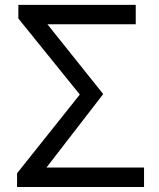

<svg xmlns="http://www.w3.org/2000/svg" viewBox="-20 -753 641 773"><path d="M48.7 0V-55.5L301.3 -372.3L53.9 -678.5V-733.4H526.5V-655.2H171L395.5 -374.3L167.2 -78.6H559.9V0Z"/></svg>

Font: Noto Sans TC
Style: Regular
Weight: 100
Designer: Ryoko NISHIZUKA 西塚涼子 (kana, bopomofo & ideographs); Paul D. Hunt (Latin, Greek & Cyrillic); Sandoll Communications 산돌커뮤니
Foundry: Adobe
Version: Version 2.004;hotconv 1.0.118;makeotfexe 2.5.65603